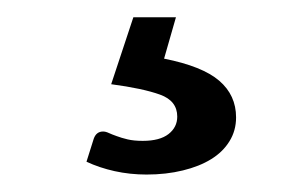

<svg xmlns="http://www.w3.org/2000/svg" viewBox="-20 -32 347 220"><path d="M98.1 118.7Q101.1 118.7 104.7 120.4Q108.4 122.1 113.8 124Q119.1 126 126.2 127.7Q133.3 129.4 143.6 129.4Q163.1 129.4 173.1 121.6Q183.1 113.8 183.1 101.6Q183.1 83.5 163.3 76.4Q143.6 69.3 107.4 64.5L132.8 -12.2H181.6L168 35.2Q211.9 43.9 231.2 60.5Q250.5 77.1 250.5 102.5Q250.5 117.7 242.9 129.9Q235.4 142.1 221.9 150.4Q208.5 158.7 189.5 163.3Q170.4 168 147.9 168Q128.9 168 111.3 164.1Q93.8 160.2 79.1 153.3L87.4 127Q90.3 118.7 98.1 118.7Z"/></svg>

Font: Carlito
Style: Regular
Weight: 400
Designer: Lukasz Dziedzic
Foundry: tyPoland Lukasz Dziedzic
Version: Version 1.103; Beta1; all basic design good, some composites